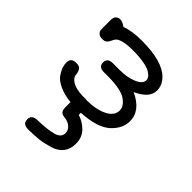

<svg xmlns="http://www.w3.org/2000/svg" viewBox="-190 -554 905 905"><g transform="rotate(45 262.5 -101.5)"><path d="M52 -114Q52 -146 85 -146H90Q110 -146 117 -133Q124 -120 125 -104Q126 -88 148 -73.5Q170 -59 217 -57H236L248 -56Q312 -57 351 -77.5Q390 -98 390 -132Q390 -161 357 -183.5Q324 -206 245 -207H210Q174 -207 174 -237Q174 -267 209 -267H255Q305 -267 341.5 -282.5Q378 -298 378 -322Q378 -331 372 -339.5Q366 -348 351.5 -357Q337 -366 306 -371.5Q275 -377 232 -377Q193 -377 169.5 -370.5Q146 -364 139 -354Q132 -344 128 -334.5Q124 -325 116.5 -318.5Q109 -312 92 -312Q76 -312 68 -320Q60 -328 59 -334.5Q58 -341 58 -353V-403Q58 -422 67 -430Q76 -438 88 -438Q103 -438 124 -423Q164 -439 232 -439Q368 -439 420 -387Q448 -359 448 -323Q448 -273 375 -240Q460 -201 460 -131Q460 -81 416 -41Q372 -1 268 5V19Q302 29 328.5 55.5Q355 82 355 125Q355 160 337 183.5Q319 207 285.5 217.5Q252 228 221 232Q190 236 147 236H146Q111 236 111 205Q111 174 150 174H152Q217 172 251 162Q285 152 285 124Q285 106 270.5 92Q256 78 232 75Q219 74 212 70.5Q205 67 202 60Q199 53 198.5 48.5Q198 44 198 34V4Q151 -1 119 -16.5Q87 -32 74 -52Q61 -72 56.5 -86.5Q52 -101 52 -114Z"/></g></svg>

Font: CMU Typewriter Text
Style: Regular
Weight: 500
Monospace: yes
Version: Version 0.7.0